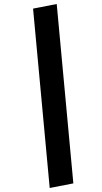

<svg xmlns="http://www.w3.org/2000/svg" viewBox="-20 -829 508 958"><path d="M346 86 228 109 145 -786 263 -809Z"/></svg>

Font: Fira Sans Condensed SemiBold
Style: Italic
Weight: 600
Width: 3
Italic angle: -8°
Designer: bBox Type GmbH & Carrois Corporate GbR & Edenspiekermann AG
Foundry: bBox Type GmbH & Carrois Corporate GbR & Edenspiekermann AG
Version: Version 4.301